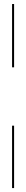

<svg xmlns="http://www.w3.org/2000/svg" viewBox="-20 -770 129 954"><path d="M40 -435.5V-750H50V-435.5ZM40 164.5V-145.5H50V164.5Z"/></svg>

Font: Imbue 100pt Thin
Style: Regular
Weight: 100
Designer: Tyler Finck
Foundry: Etcetera Type Company
Version: Version 1.102; ttfautohint (v1.8.3)